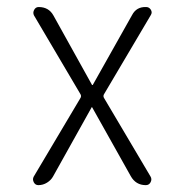

<svg xmlns="http://www.w3.org/2000/svg" viewBox="-20 -540 540 560"><path d="M78.1 -24.4 213.9 -252.9Q218.8 -259.8 213.9 -266.6L79.1 -495.1Q75.2 -502.9 79.6 -511.2Q84 -519.5 92.8 -519.5Q122.1 -519.5 135.7 -495.1L248 -293Q248 -292 250 -292Q251 -292 251 -293L365.2 -496.1Q377.9 -520.5 406.2 -519.5Q415 -519.5 419.9 -511.7Q424.8 -503.9 419.9 -496.1L284.2 -266.6Q279.3 -259.8 284.2 -252.9L418.9 -25.4Q423.8 -17.6 419.4 -8.8Q415 0 405.3 0Q376 0 361.3 -26.4L249 -226.6Q249 -227.5 248 -227.5Q247.1 -227.5 247.1 -226.6L134.8 -25.4Q128.9 -14.6 117.2 -7.3Q105.5 0 91.8 0Q83 0 78.6 -8.3Q74.2 -16.6 78.1 -24.4Z"/></svg>

Font: Rounded Mgen+ 1m light
Style: Regular
Weight: 200
Designer: [Source Han Sans]
Ryoko NISHIZUKA  (kana & ideographs); Paul D. Hunt (Latin, Greek & Cyrillic); Wenlong ZHANG  (bopomofo
Version: Version 1.059.20150602